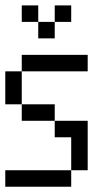

<svg xmlns="http://www.w3.org/2000/svg" viewBox="-20 -708 415 728"><path d="M62.5 -437.5V-500H125V-437.5ZM125 -437.5V-500H187.5V-437.5ZM187.5 -437.5V-500H250V-437.5ZM250 -437.5V-500H312.5V-437.5ZM0 -375V-437.5H62.5V-375ZM0 -312.5V-375H62.5V-312.5ZM62.5 -250V-312.5H125V-250ZM125 -250V-312.5H187.5V-250ZM187.5 0V-62.5H250V0ZM125 0V-62.5H187.5V0ZM62.5 0V-62.5H125V0ZM0 0V-62.5H62.5V0ZM250 -125V-187.5H312.5V-125ZM250 -62.5V-125H312.5V-62.5ZM187.5 -187.5V-250H250V-187.5ZM250 -187.5V-250H312.5V-187.5ZM62.5 -625V-687.5H125V-625ZM125 -562.5V-625H187.5V-562.5ZM187.5 -625V-687.5H250V-625Z"/></svg>

Font: AprilSans
Style: Regular
Weight: 400
Designer: typesprite
Version: Version 1.001;PS 001.001;hotconv 1.0.88;makeotf.lib2.5.64775